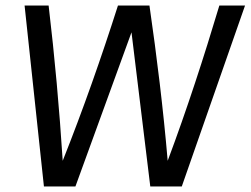

<svg xmlns="http://www.w3.org/2000/svg" viewBox="-20 -675 907 695"><path d="M867 -655H774C718 -468 657 -280 587 -93C571 -280 548 -468 521 -655H407C347 -467 281 -279 207 -93C195 -281 178 -469 156 -655H69L139 0H253L456 -558L524 0H638Z"/></svg>

Font: Ropa Sans
Style: Italic
Weight: 400
Designer: Botio Nikoltchev
Foundry: Botjo Nikoltchev
Version: Version 1.002